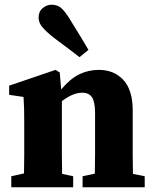

<svg xmlns="http://www.w3.org/2000/svg" viewBox="-20 -796 656 816"><path d="M28 0V-47L82 -59Q83 -95 83 -137Q83 -179 83 -210V-268Q83 -309 82.5 -331.5Q82 -354 80 -384L19 -393V-432L216 -499L234 -488L240 -416Q279 -462 317.5 -480.5Q356 -499 400 -499Q465 -499 504.5 -456Q544 -413 544 -327V-210Q544 -177 544 -135.5Q544 -94 545 -57L595 -47V0H331V-47L383 -58Q384 -95 384 -136.5Q384 -178 384 -210V-315Q384 -363 371 -382.5Q358 -402 329 -402Q290 -402 243 -366V-210Q243 -179 243 -136.5Q243 -94 244 -57L291 -47V0ZM356 -584 318 -553Q299 -568 275 -586Q251 -604 207 -637Q178 -660 161 -679.5Q144 -699 144 -721Q144 -747 161.5 -761.5Q179 -776 199 -776Q224 -776 240.5 -761.5Q257 -747 277 -714Q309 -662 326 -634.5Q343 -607 356 -584Z"/></svg>

Font: Source Serif Pro
Style: Bold
Weight: 700
Designer: Frank Grießhammer
Foundry: Adobe Systems Incorporated
Version: Version 3.001;hotconv 1.0.111;makeotfexe 2.5.65597